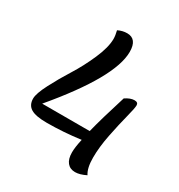

<svg xmlns="http://www.w3.org/2000/svg" viewBox="-200 -836 1066 1141"><g transform="rotate(30 333.0 -265.0)"><path d="M190 0Q115 0 82 -20Q49 -40 49 -85Q49 -119 86 -190.5Q123 -262 167.5 -332.5Q212 -403 249 -487.5Q286 -572 286 -630Q286 -653 278 -685Q308 -700 340 -700Q408 -700 408 -611Q408 -437 111 -85H437Q461 -182 515 -354Q549 -377 577 -377Q602 -377 602 -356Q602 -337 585 -271.5Q568 -206 550.5 -118.5Q533 -31 533 41Q533 113 557 149Q515 170 483 170Q448 170 428.5 146Q409 122 409 77Q409 42 422 -16Q305 0 190 0Z"/></g></svg>

Font: Lemonada Light
Style: Regular
Weight: 300
Designer: Mohamed Gaber (Arabic), Eduardo Tunni (Latin)
Foundry: Kief Type Foundry
Version: Version 4.004